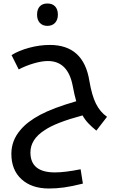

<svg xmlns="http://www.w3.org/2000/svg" viewBox="-20 -755 697 1098"><path d="M260 323Q161 323 103 270Q45 217 45 125Q45 48 97 -12Q136 -59 210 -98.5Q284 -138 416 -176Q411 -193 406 -214.5Q401 -236 396 -263Q369 -406 254 -406Q219 -406 173 -392.5Q127 -379 87 -358L46 -440Q88 -466 147.5 -482Q207 -498 265 -498Q458 -498 491 -293Q505 -210 528.5 -162.5Q552 -115 592 -87L531 -8Q505 -29 485.5 -49.5Q466 -70 452 -95Q299 -54 236 -11Q154 41 154 117Q154 231 294 231Q351 231 441 213L454 295Q390 311 346 317Q302 323 260 323ZM251 -607Q224 -607 208 -624Q192 -641 192 -671Q192 -702 207.5 -718.5Q223 -735 251 -735Q280 -735 295.5 -718Q311 -701 311 -671Q311 -642 295 -624.5Q279 -607 251 -607Z"/></svg>

Font: Noto Kufi Arabic Medium
Style: Regular
Weight: 500
Designer: Monotype Design Team, David Williams, Khaled Hosny
Foundry: Google LLC
Version: Version 2.109; ttfautohint (v1.8.4.7-5d5b)